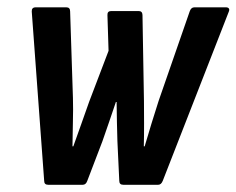

<svg xmlns="http://www.w3.org/2000/svg" viewBox="-20 -512 655 532"><path d="M113.4 0Q102.4 0 102.4 -11L68 -479.8Q67.3 -491.7 79 -491.7H163.9Q174.3 -491.7 174.3 -480.4L182.1 -240.8Q183 -210.2 182 -173.8Q181 -137.4 180.8 -106.6H183.2Q194.2 -137.8 205.3 -168.6Q216.4 -199.4 227 -230L280.8 -371.2L277.7 -470Q277.1 -481.4 288.1 -481.4H364.2Q374.4 -481.4 374.8 -470.6L378.9 -231.6Q379.1 -200.2 379.2 -169.7Q379.3 -139.2 378.5 -106.6H380.9Q390.1 -137.8 399.7 -169.5Q409.3 -201.2 419.5 -232.4L505.6 -480.4Q509.4 -491.7 518.5 -491.7H606Q611.6 -491.7 614 -488.7Q616.4 -485.6 614 -479.8L431 -11Q426.6 0 418.4 0H321.5Q310.5 0 310.5 -11L305.3 -121.3Q304.3 -144.8 304 -172.7Q303.7 -200.6 303.1 -229.4H301.1Q292.1 -202 282.6 -174.9Q273.1 -147.7 263.9 -120.9L221.9 -11Q218.1 0 209.3 0Z"/></svg>

Font: Sofia Sans Condensed
Style: Italic
Weight: 400
Italic angle: -9°
Designer: Botio Nikoltchev, Ani Petrova
Foundry: lettersoup
Version: Version 4.101